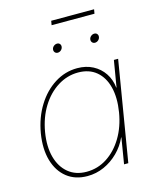

<svg xmlns="http://www.w3.org/2000/svg" viewBox="-120 -889 803 982"><g transform="rotate(-15 281.0 -398.5)"><path d="M220.7 9.8Q156.2 9.8 112.3 -24.9Q68.4 -59.6 50.5 -121.3Q32.7 -183.1 45.9 -263.7Q59.6 -343.8 97.9 -405.5Q136.2 -467.3 191.7 -502.2Q247.1 -537.1 311 -537.1Q357.9 -537.1 394 -518.1Q430.2 -499 452.4 -465.8Q474.6 -432.6 479 -389.6H480.5L503.9 -529.3H526.4L438.5 0H416L438.5 -136.7H437Q418 -94.2 384.5 -61Q351.1 -27.8 309.1 -9Q267.1 9.8 220.7 9.8ZM222.2 -12.7Q281.2 -12.7 330.6 -44.7Q379.9 -76.7 413.8 -133.1Q447.8 -189.5 460 -263.7Q472.2 -338.4 458 -394.8Q443.8 -451.2 406 -482.9Q368.2 -514.6 309.6 -514.6Q252 -514.6 201.4 -482.9Q150.9 -451.2 116 -394.8Q81.1 -338.4 68.4 -263.7Q56.2 -189.5 71.5 -133.1Q86.9 -76.7 125.7 -44.7Q164.6 -12.7 222.2 -12.7ZM433.6 -639.2Q424.3 -639.2 418.7 -646Q413.1 -652.8 414.6 -662.6Q416 -671.9 424.1 -678.5Q432.1 -685.1 441.9 -685.1Q451.2 -685.1 456.5 -678.5Q461.9 -671.9 460.4 -662.6Q459 -652.8 451.2 -646Q443.4 -639.2 433.6 -639.2ZM236.3 -639.2Q227.1 -639.2 221.4 -646Q215.8 -652.8 217.3 -662.6Q218.8 -671.9 226.8 -678.5Q234.9 -685.1 244.6 -685.1Q253.9 -685.1 259.3 -678.5Q264.6 -671.9 263.2 -662.6Q261.7 -652.8 253.9 -646Q246.1 -639.2 236.3 -639.2ZM473.1 -805.7 469.2 -783.2H242.2L246.1 -805.7Z"/></g></svg>

Font: Inter 24pt Thin
Style: Italic
Weight: 250
Italic angle: -9.3988°
Version: Version 4.001;git-66647c0bb